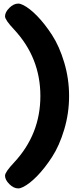

<svg xmlns="http://www.w3.org/2000/svg" viewBox="-20 -790 464 1070"><path d="M82 260Q56 260 32 236Q8 212 8 189Q8 169 59 115Q205 -42 205 -255Q205 -468 59 -625Q8 -679 8 -699Q8 -722 32 -746Q56 -770 82 -770Q93 -770 109 -762Q145 -744 187 -701Q229 -658 270 -595Q311 -532 338 -441.5Q365 -351 365 -255Q365 -159 338 -68.5Q311 22 270 85Q229 148 187 191Q145 234 109 252Q93 260 82 260Z"/></svg>

Font: Solway ExtraBold
Style: Regular
Weight: 800
Designer: Mariya V. Pigoulevskaya
Foundry: The Northern Block Ltd.
Version: Version 1.000;hotconv 1.0.109;makeotfexe 2.5.65596